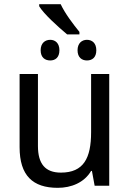

<svg xmlns="http://www.w3.org/2000/svg" viewBox="-20 -891 623 921"><path d="M271 -871H168V-861C190 -824 259 -762 302 -726H361V-738C331 -775 292 -826 271 -871ZM221 -700C196 -700 175 -684 175 -650C175 -615 196 -601 221 -601C245 -601 265 -615 265 -650C265 -684 245 -700 221 -700ZM397 -700C373 -700 352 -684 352 -650C352 -615 373 -601 397 -601C422 -601 442 -615 442 -650C442 -684 422 -700 397 -700ZM504 -536H417V-257C417 -132 381 -63 272 -63C197 -63 162 -105 162 -191V-536H74V-185C74 -49 137 10 257 10C322 10 384 -15 417 -71H421L434 0H504Z"/></svg>

Font: Noto Sans Thai
Style: Regular
Weight: 400
Designer: Monotype Design Team
Foundry: Monotype Imaging Inc.
Version: Version 1.901